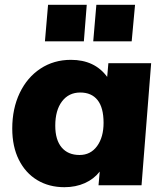

<svg xmlns="http://www.w3.org/2000/svg" viewBox="-20 -771 683 799"><path d="M609 -508 569 0H390L395 -57Q371 -26 333 -9Q295 8 248 8Q184 8 135 -21.5Q86 -51 58.5 -106Q31 -161 31 -236Q31 -319 62 -384Q93 -449 148.5 -485.5Q204 -522 275 -522Q374 -522 426 -451L431 -508ZM411 -260Q411 -323 386 -354.5Q361 -386 314 -386Q266 -386 238 -349Q210 -312 210 -248Q210 -189 236.5 -157.5Q263 -126 311 -126Q357 -126 384 -163Q411 -200 411 -260ZM341 -751 329 -599H167L180 -751ZM542 -751 528 -599H368L381 -751Z"/></svg>

Font: Muli Black
Style: Italic
Weight: 900
Italic angle: -4.541°
Designer: Vernon Adams
Foundry: Vernon Adams
Version: Version 2.001